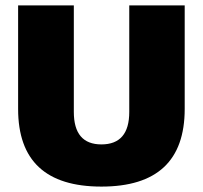

<svg xmlns="http://www.w3.org/2000/svg" viewBox="-20 -680 750 710"><path d="M663 -277Q663 10 355 10Q47 10 47 -277V-660H253V-266Q253 -146 355 -146Q458 -146 458 -266V-660H663Z"/></svg>

Font: Work Sans ExtraBold
Style: Regular
Weight: 800
Designer: Wei Huang
Foundry: Wei Huang
Version: Version 1.500